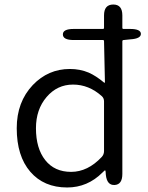

<svg xmlns="http://www.w3.org/2000/svg" viewBox="-20 -816 655 849"><path d="M277 13Q174 13 114 -56.5Q54 -126 54 -249Q54 -365 125 -440Q193 -511 289 -511Q334 -511 372 -495Q404 -481 440 -451Q444 -448 444 -453L440 -634Q440 -639 435 -639H306Q258 -639 258 -664Q258 -688 306 -688H435Q440 -688 440 -693V-748Q440 -796 481 -796Q521 -796 521 -748V-693Q521 -688 526 -688H555Q602 -688 603 -667Q604 -645 556 -642L527 -639Q521 -639 521 -633V-47Q521 0 487 2Q453 4 448 -43L447 -57Q446 -63 444.5 -63Q443 -63 433 -53Q367 13 277 13ZM430 -122Q440 -133 440 -148V-368Q440 -382 430 -391Q373 -442 303 -442Q233 -442 186 -387Q139 -332 139 -249Q139 -160 180 -108Q221 -56 294.5 -56Q368 -56 430 -122Z"/></svg>

Font: Resource Han Rounded KR Normal
Style: Regular
Weight: 350
Designer: Cyano Hao (round all glyphs); Ryoko NISHIZUKA 西塚涼子 (kana, bopomofo & ideographs); Paul D. Hunt (Latin, Greek & Cyrillic)
Foundry: Cyano Hao
Version: 0.990